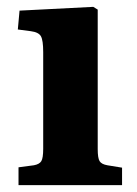

<svg xmlns="http://www.w3.org/2000/svg" viewBox="-20 -540 400 560"><path d="M34 0V-52L79 -58Q95 -61 100.5 -70Q106 -79 106 -106V-388Q106 -422 99.5 -434Q93 -446 70 -449L32 -454L37 -509L252 -520L265 -512V-105Q265 -79 270.5 -70Q276 -61 293 -58L336 -51V0Z"/></svg>

Font: Literata 36pt
Style: Bold
Weight: 700
Designer: Latin by Veronika Burian and Jose Scaglione. Greek by Irene Vlachou. Cyrillic by Vera Evstafieva.
Foundry: TypeTogether
Version: Version 3.002